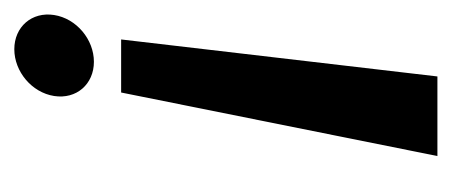

<svg xmlns="http://www.w3.org/2000/svg" viewBox="-206 -436 646 275"><g transform="rotate(-90 117.5 -298.0)"><path d="M118 -544C113 -512 135 -487 167 -487C199 -487 229 -512 234 -544C239 -576 217 -601 185 -601C153 -601 123 -576 118 -544ZM32 5H146L199 -448H123Z"/></g></svg>

Font: Charger Sport
Style: SeBdObl
Weight: 600
Designer: Jasper
Foundry: Cannot Into Space Fonts
Version: Version 1.1